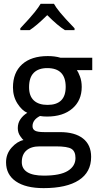

<svg xmlns="http://www.w3.org/2000/svg" viewBox="-20 -764 588 1006"><path d="M463.4 -461.4V-396.5H382.8Q389.2 -388.7 398.7 -364Q408.2 -339.4 408.2 -308.6Q408.2 -237.8 359.4 -195.6Q310.5 -153.3 226.6 -153.3Q205.1 -153.3 189.5 -156.2Q150.4 -136.2 150.4 -103Q150.4 -86.9 163.6 -79.3Q176.8 -71.8 212.4 -71.8H294.4Q372.6 -71.8 415 -38.3Q457.5 -4.9 457.5 58.1Q457.5 138.2 393.3 179.9Q329.1 221.7 208.5 221.7Q114.7 221.7 63.2 186.3Q11.7 150.9 11.7 86.4Q11.7 42.5 40.3 10Q68.8 -22.5 103 -30.3Q99.1 -32.2 86.2 -50.5Q73.2 -68.8 73.2 -92.8Q73.2 -119.6 87.4 -139.9Q101.6 -160.2 123 -172.9Q95.2 -184.6 71.5 -221.4Q47.9 -258.3 47.9 -305.7Q47.9 -383.8 95.9 -427Q144 -470.2 230.5 -470.2Q268.1 -470.2 297.4 -461.4ZM94.2 85.4Q94.2 120.1 123.3 138.2Q152.3 156.2 209.5 156.2Q295.4 156.2 335.4 131.3Q375.5 106.4 375.5 64Q375.5 29.3 354.7 16.1Q334 2.9 272 2.9H188Q143.1 2.9 118.7 24.2Q94.2 45.4 94.2 85.4ZM132.3 -307.1Q132.3 -260.7 157.5 -237.5Q182.6 -214.4 229 -214.4Q324.2 -214.4 324.2 -308.6Q324.2 -407.2 227.5 -407.2Q181.6 -407.2 157 -382.6Q132.3 -357.9 132.3 -307.1ZM86.4 -615.7Q140.1 -672.9 161.6 -700Q183.1 -727.1 192.9 -744.1H262.7Q272 -726.6 294.9 -698.5Q317.9 -670.4 370.6 -615.7V-606H320.3Q283.2 -628.9 227.5 -684.6Q169.9 -627.9 135.3 -606H86.4Z"/></svg>

Font: XL-Viking
Style: Regular
Weight: 400
Foundry: Ascender Corporation
Version: Version 1.10 March 23, 2015